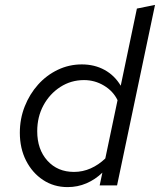

<svg xmlns="http://www.w3.org/2000/svg" viewBox="-20 -757 653 784"><path d="M256 7Q200 7 156 -22Q112 -51 86.5 -101Q61 -151 61 -215Q61 -272 81 -322.5Q101 -373 135.5 -411.5Q170 -450 216 -472Q262 -494 314 -494Q366 -494 407 -471.5Q448 -449 473 -407L539 -722L613 -737L458 0H387L398 -52Q369 -24 333 -8.5Q297 7 256 7ZM132 -221Q132 -147 173.5 -101Q215 -55 282 -55Q318 -55 350.5 -69.5Q383 -84 410 -110L460 -348Q442 -385 404.5 -407.5Q367 -430 323 -430Q270 -430 226.5 -402Q183 -374 157.5 -327Q132 -280 132 -221Z"/></svg>

Font: Red Hat Mono
Style: Italic
Weight: 300
Italic angle: -12°
Monospace: yes
Designer: Pentagram, MCKL
Foundry: Pentagram, MCKL
Version: Version 1.023